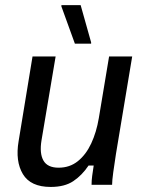

<svg xmlns="http://www.w3.org/2000/svg" viewBox="-20 -720 565 748"><path d="M177.5 8.3Q99.2 8.3 69.2 -41.7Q39.2 -91.7 52.5 -170L106.7 -500H196.7L141.7 -173.3Q133.3 -122.5 149.2 -94.6Q165 -66.7 208.3 -66.7Q251.7 -66.7 283.3 -92.1Q315 -117.5 335.4 -161.2Q355.8 -205 365 -260L405 -500H495L431.7 -120Q425.8 -82.5 421.2 -48.8Q416.7 -15 416.7 0H336.7Q336.7 -16.7 339.2 -35.4Q341.7 -54.2 345 -75H325Q299.2 -36.7 265.4 -14.2Q231.7 8.3 177.5 8.3ZM271.7 -550 219.2 -695V-700H294.2L335 -555V-550Z"/></svg>

Font: Familjen Grotesk
Style: Italic
Weight: 400
Italic angle: -9.46201°
Designer: Anders Wikstroem, Jonas Baeckman, Matilda Gysing, Kristian Moeller
Foundry: Familjen STHLM AB
Version: Version 2.000